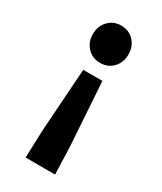

<svg xmlns="http://www.w3.org/2000/svg" viewBox="-196 -649 776 920"><g transform="rotate(30 192.0 -189.5)"><path d="M110 199 115 50 139 -303H245L268 50L273 199ZM191 -372Q149 -372 121 -401.5Q93 -431 93 -475Q93 -519 121 -548.5Q149 -578 191 -578Q235 -578 262.5 -548.5Q290 -519 290 -475Q290 -431 262.5 -401.5Q235 -372 191 -372Z"/></g></svg>

Font: Noto Sans SC Thin ExtraBold
Style: Regular
Weight: 800
Version: Version 2.004-H2;hotconv 1.0.118;makeotfexe 2.5.65603